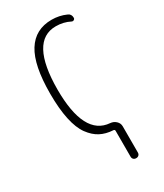

<svg xmlns="http://www.w3.org/2000/svg" viewBox="-234 -828 968 1136"><g transform="rotate(-30 250.0 -260.0)"><path d="M310.5 8.8Q260.7 5.9 223.6 -13.7Q186.5 -33.2 156.2 -74.7Q126 -116.2 110.4 -189Q94.7 -261.7 94.7 -365.2Q94.7 -558.6 151.4 -649.4Q208 -740.2 320.3 -740.2Q372.1 -740.2 418 -719.7Q440.4 -710.9 440.4 -684.6Q440.4 -676.8 433.1 -672.4Q425.8 -668 418 -671.9Q375 -694.3 322.3 -694.3Q145.5 -694.3 144.5 -365.2Q144.5 -49.8 315.4 -37.1Q337.9 -35.2 354 -20Q370.1 -4.9 370.1 16.6V195.3Q370.1 206.1 363.3 212.9Q356.4 219.7 345.2 219.7Q334 219.7 327.1 212.9Q320.3 206.1 320.3 195.3V17.6Q319.3 8.8 310.5 8.8Z"/></g></svg>

Font: Rounded Mgen+ 1m light
Style: Regular
Weight: 200
Designer: [Source Han Sans]
Ryoko NISHIZUKA  (kana & ideographs); Paul D. Hunt (Latin, Greek & Cyrillic); Wenlong ZHANG  (bopomofo
Version: Version 1.059.20150602